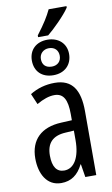

<svg xmlns="http://www.w3.org/2000/svg" viewBox="-104 -1009 624 1071"><g transform="rotate(-10 208.0 -473.5)"><path d="M353 -957H252C234 -919 212 -883 167 -824V-814H224C258 -841 328 -910 353 -949ZM215 -791C151 -791 110 -751 110 -691C110 -630 150 -590 215 -590C279 -590 321 -631 321 -692C321 -753 276 -791 215 -791ZM215 -743C249 -743 268 -721 268 -691C268 -659 246 -639 215 -639C179 -639 161 -659 161 -691C161 -721 184 -743 215 -743ZM213 -547C162 -547 115 -534 73 -508L99 -447C137 -469 170 -480 200 -480C251 -480 272 -442 272 -360V-325L211 -322C98 -317 34 -256 34 -150C34 -65 71 10 154 10C210 10 249 -18 277 -74H279L291 0H353V-362C353 -480 314 -547 213 -547ZM273 -266V-212C273 -114 238 -56 182 -56C141 -56 117 -86 117 -152C117 -222 152 -259 225 -263Z"/></g></svg>

Font: Noto Sans UI Condensed
Style: Regular
Weight: 400
Width: 3
Designer: Monotype Design Team
Foundry: Monotype Imaging Inc.
Version: Version 1.901